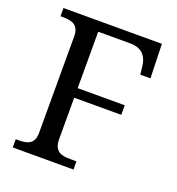

<svg xmlns="http://www.w3.org/2000/svg" viewBox="-130 -819 850 924"><g transform="rotate(20 295.0 -357.0)"><path d="M38 0H349V-42H316C271 -42 234 -51 234 -114V-326H475V-375H234V-664H398C461 -664 485 -627 490 -582L495 -539H547L542 -714H38V-672H51C95 -672 133 -663 133 -604V-109C133 -50 95 -42 51 -42H38Z"/></g></svg>

Font: Noto Nastaliq Urdu
Style: Regular
Weight: 400
Designer: Monotype Design Team (Patrick Giasson: type design, Kamal Mansour: OpenType code, Glenda Bellarosa). Updated by Simon Co
Foundry: Monotype Imaging Inc., Simon Cozens
Version: Version 3.009